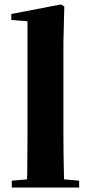

<svg xmlns="http://www.w3.org/2000/svg" viewBox="-20 -846 406 866"><path d="M33 0V-31L102 -37Q102 -57 103 -78Q103 -118 103.5 -159Q104 -200 104 -238V-750L31 -756V-783L255 -826L270 -817L266 -656V-238Q266 -200 266.5 -159Q267 -118 268 -78Q269 -57 269 -37L337 -31V0Z"/></svg>

Font: Early Summer Mincho Heavy
Style: Regular
Weight: 900
Designer: GuiWonder
Version: Version 1.002